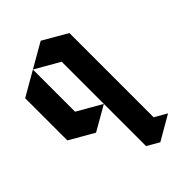

<svg xmlns="http://www.w3.org/2000/svg" viewBox="-298 -819 1289 1289"><g transform="rotate(-45 346.5 -174.0)"><path d="M346.7 -99.6Q289.1 -132.8 172.9 -199.2Q172.9 -333 172.9 -599.6Q115.2 -566.4 0 -500Q0 -366.2 0 -99.6Q57.6 -66.4 172.9 0Q231.4 -33.2 346.7 -99.6ZM172.9 -599.6Q231.4 -632.8 346.7 -699.2Q404.3 -666 519.5 -599.6Q519.5 -333 519.5 200.2Q548.8 216.8 606.4 250Q547.9 284.2 432.6 350.6Q404.3 334 346.7 300.8Q346.7 34.2 346.7 -500Q289.1 -533.2 172.9 -599.6Z"/></g></svg>

Font: DreiFraktur
Style: Regular
Weight: 400
Designer: JayCobs
Version: Version 1.2